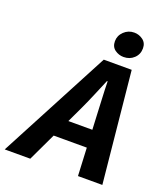

<svg xmlns="http://www.w3.org/2000/svg" viewBox="-215 -954 915 1059"><g transform="rotate(20 243.0 -425.0)"><path d="M-62 0 282 -652H446L511 0H368L351 -353Q349 -402 346.5 -449Q344 -496 343 -547H339Q318 -497 298 -449.5Q278 -402 255 -353L88 0ZM109 -164 134 -267H432L408 -164ZM379 -703Q351 -703 328 -719.5Q305 -736 305 -769Q305 -802 330 -826Q355 -850 390 -850Q418 -850 441 -833Q464 -816 464 -784Q464 -749 439.5 -726Q415 -703 379 -703Z"/></g></svg>

Font: Source Sans 3 ExtraLight
Style: Bold Italic
Weight: 700
Italic angle: -11°
Version: Version 3.052;hotconv 1.1.0;makeotfexe 2.6.0